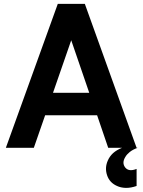

<svg xmlns="http://www.w3.org/2000/svg" viewBox="-20 -753 726 978"><path d="M680.7 0Q679.7 0 675.8 0Q610.4 -183.6 412.1 -733.4Q411.1 -733.4 408.2 -733.4Q374 -733.4 274.4 -733.4Q208 -549.8 9.8 0Q45.9 0 152.3 0Q166 -41 210 -166Q276.4 -166 474.6 -166Q489.3 -124 531.2 0Q548.8 0 601.6 0Q574.2 10.7 555.7 27.3Q538.1 43.9 529.3 64.5Q512.7 101.6 525.4 139.6Q538.1 177.7 576.2 194.3Q594.7 203.1 620.1 204.1Q622.1 204.1 623 204.1Q647.5 204.1 675.8 194.3Q675.8 165 675.8 107.4Q636.7 123 618.2 100.6Q599.6 77.1 618.2 46.9Q626 33.2 640.6 21.5Q656.2 8.8 680.7 0ZM250 -280.3Q273.4 -346.7 342.8 -547.9Q366.2 -481.4 434.6 -280.3Q388.7 -280.3 250 -280.3Z"/></svg>

Font: BM-Biotif
Style: Bold
Weight: 400
Designer: Deni Anggara
Version: Version 1.000;PS 001.000;hotconv 1.0.88;makeotf.lib2.5.64776